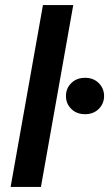

<svg xmlns="http://www.w3.org/2000/svg" viewBox="-20 -740 432 760"><path d="M22 0 150 -720H270L142 0ZM317 -288Q283 -288 262 -309Q241 -330 241 -360Q241 -390 262 -411Q283 -432 317 -432Q350 -432 371 -411Q392 -390 392 -360Q392 -330 371 -309Q350 -288 317 -288Z"/></svg>

Font: DM Sans 20pt SemiBold
Style: Italic
Weight: 600
Italic angle: -10°
Version: Version 4.004;gftools[0.9.30]